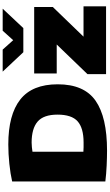

<svg xmlns="http://www.w3.org/2000/svg" viewBox="295 -1126 838 1469"><g transform="rotate(-90 714.5 -392.0)"><path d="M296 7.5Q245.5 7.5 180.8 4.5Q116 1.5 60 -5.5V-718.5Q118 -732 195.2 -740Q272.5 -748 343.5 -748Q570.5 -748 687 -656.5Q803.5 -565 803.5 -370Q803.5 -168 677.8 -80.2Q552 7.5 296 7.5ZM358.5 -172Q468.5 -172 520 -217.5Q571.5 -263 571.5 -371.5Q571.5 -478 518 -523.8Q464.5 -569.5 357.5 -569.5Q342 -569.5 322 -567.5Q302 -565.5 287.5 -563V-173.5Q305 -172 322.5 -172Q340 -172 358.5 -172ZM881.5 0V-142.5L1108 -377.5H886.5V-550H1395V-407.5L1168 -172.5H1400V0ZM1049 -633 900.5 -791H1069L1141 -710.5L1213.5 -791H1382L1233.5 -633Z"/></g></svg>

Font: Encode Sans SmExp Black
Style: Regular
Weight: 900
Width: 6
Designer: Multiple Designers
Foundry: Impallari Type
Version: Version 3.002; ttfautohint (v1.8.3) -l 8 -r 50 -G 200 -x 14 